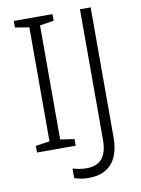

<svg xmlns="http://www.w3.org/2000/svg" viewBox="-97 -779 756 1026"><g transform="rotate(-10 281.5 -266.0)"><path d="M51 0V-36L127 -47V-666L51 -678V-714H261V-678L185 -666V-47L261 -36V0ZM300 182Q274 182 255.5 178Q237 174 223 169V117Q238 122 257.5 125.5Q277 129 299 129Q335 129 360 114.5Q385 100 397.5 70Q410 40 410 -5V-714H468V-7Q468 52 449.5 94.5Q431 137 393.5 159.5Q356 182 300 182Z"/></g></svg>

Font: Noto Sans Symbols Light
Style: Regular
Weight: 300
Version: Version 2.002